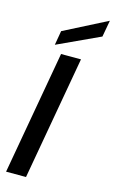

<svg xmlns="http://www.w3.org/2000/svg" viewBox="-141 -998 626 1051"><g transform="rotate(15 172.0 -472.5)"><path d="M9 0 133 -700H246L122 0ZM87 -740 101 -821 344 -945 327 -851Z"/></g></svg>

Font: Rethink Sans SemiBold
Style: Italic
Weight: 600
Italic angle: -10°
Designer: The Rethink Sans project authors (Hans Thiessen). DM Sans designed by Colophon Foundry.
Foundry: Rethink Communications LLC
Version: Version 1.001